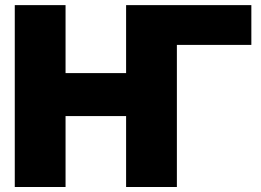

<svg xmlns="http://www.w3.org/2000/svg" viewBox="-20 -748 1045 768"><path d="M985.4 -727.5V-568.4H687.5V0H484.4V-283.7H242.2V0H39.1V-727.5H242.2V-455.6H484.4V-727.5Z"/></svg>

Font: Inter Display Black
Style: Regular
Weight: 900
Designer: Rasmus Andersson
Foundry: rsms
Version: Version 4.000;git-a52131595